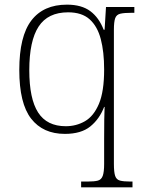

<svg xmlns="http://www.w3.org/2000/svg" viewBox="-20 -566 621 826"><path d="M329 240V215H358Q386 215 401 211Q416 207 422 190.5Q428 174 428 139V33Q428 -11 428.5 -50.5Q429 -90 430 -106H428Q408 -54 368.5 -22Q329 10 259 10Q165 10 114 -55.5Q63 -121 63 -265Q63 -410 115 -478Q167 -546 268 -546Q331 -546 368.5 -518Q406 -490 426 -438H430L436 -536H558V-511H548Q514 -511 497.5 -507Q481 -503 475.5 -487.5Q470 -472 470 -438V139Q470 175 475.5 191Q481 207 496.5 211Q512 215 540 215H550V240ZM263 -23Q308 -23 345.5 -44.5Q383 -66 405.5 -119Q428 -172 428 -267Q428 -343 413.5 -398Q399 -453 365.5 -483Q332 -513 273 -513Q186 -513 146 -451.5Q106 -390 106 -264Q106 -141 144 -82Q182 -23 263 -23Z"/></svg>

Font: Noto Serif ExtraLight
Style: Regular
Weight: 200
Designer: Monotype Design Team
Foundry: Monotype Imaging Inc.
Version: Version 2.015; ttfautohint (v1.8.4.7-5d5b)